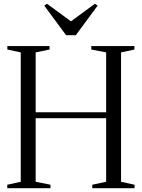

<svg xmlns="http://www.w3.org/2000/svg" viewBox="-20 -984 742 1004"><path d="M88.5 -33.5V-710L18.5 -725V-743H239V-725L166.5 -710V-397H535V-710L457.5 -725V-743H683V-725L613 -710V-33.5L683.5 -18V0H462.5V-18L535 -33.5V-366H166.5V-33.5L244 -18V0H18V-18ZM325.5 -800 211.5 -954.5 225.5 -964.5 351 -872.5 476.5 -964.5 490.5 -954.5 376.5 -800Z"/></svg>

Font: Merriweather 144pt Light
Style: Regular
Weight: 300
Version: Version 2.100